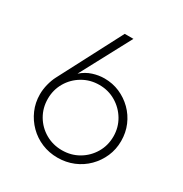

<svg xmlns="http://www.w3.org/2000/svg" viewBox="-151 -740 822 863"><g transform="rotate(30 260.5 -308.5)"><path d="M266 8.3Q222.2 8.3 184 -7.6Q145.8 -23.6 117 -52.4Q88.2 -81.2 71.9 -118.8Q55.6 -156.2 55.6 -199.3Q55.6 -225.7 62.5 -252.4Q69.4 -279.2 79.9 -299.3L250 -625H295.1L155.6 -363.9Q181.9 -386.8 212.2 -396.5Q242.4 -406.2 272.2 -406.2Q314.6 -406.2 351.4 -390.3Q388.2 -374.3 416.7 -346.2Q445.1 -318.1 461.1 -280.6Q477.1 -243.1 477.1 -199.3Q477.1 -156.2 460.8 -118.8Q444.4 -81.2 415.6 -52.4Q386.8 -23.6 348.3 -7.6Q309.7 8.3 266 8.3ZM266.7 -30.6Q313.9 -30.6 352.4 -53.1Q391 -75.7 413.9 -114.2Q436.8 -152.8 436.8 -200Q436.8 -246.5 413.9 -285.1Q391 -323.6 352.4 -346.5Q313.9 -369.4 266.7 -369.4Q219.4 -369.4 180.6 -346.5Q141.7 -323.6 119.1 -285.1Q96.5 -246.5 96.5 -200Q96.5 -152.8 119.1 -114.2Q141.7 -75.7 180.6 -53.1Q219.4 -30.6 266.7 -30.6Z"/></g></svg>

Font: Afacad Flux ExtraLight
Style: Regular
Weight: 250
Designer: Kristian Moeller
Foundry: Dicotype
Version: Version 1.100